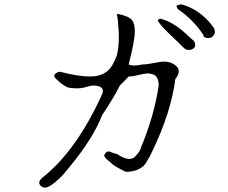

<svg xmlns="http://www.w3.org/2000/svg" viewBox="-20 -802 1040 876"><path d="M952 -637Q941 -626 923 -629Q923 -629 920 -630Q917 -631 912 -633Q907 -638 907 -644Q861 -713 792 -760Q784 -774 785 -775Q791 -781 809 -782Q881 -762 936 -700Q941 -693 946 -687Q951 -681 955 -676Q967 -654 952 -637ZM201 50Q180 60 165 45Q150 29 173 9Q328 -113 446 -372Q462 -411 404 -412Q400 -412 389 -409.5Q378 -407 361 -402Q348 -399 336 -399Q302 -399 287 -404Q261 -416 232 -446Q220 -460 239 -470Q248 -476 256 -474Q337 -453 391 -453Q456 -453 486 -495Q500 -515 513 -549Q521 -581 522 -619.5Q523 -658 518 -704Q517 -712 516 -720.5Q515 -729 513 -739Q572 -729 586 -705Q595 -689 595 -658Q595 -616 567 -508Q585 -499 626 -507Q629 -508 631.5 -508Q634 -508 635 -508Q643 -508 661.5 -511Q680 -514 708 -519Q715 -520 720.5 -520.5Q726 -521 730 -521Q761 -521 784 -501Q809 -477 780 -442Q761 -291 675 -112Q671 -105 668 -98.5Q665 -92 662 -86Q660 -84 647 -60Q641 -51 635 -45Q604 -18 554 -18Q500 -44 486 -59Q484 -61 481 -63.5Q478 -66 473 -70Q451 -88 457 -98Q459 -100 459 -100Q468 -116 484 -109Q504 -100 513 -100Q565 -64 593 -84L595 -86Q621 -113 622 -126Q653 -200 673.5 -271.5Q694 -343 704 -412Q704 -457 674 -464Q664 -467 650 -467Q643 -467 594 -456Q578 -453 567 -453Q564 -450 559.5 -445Q555 -440 548 -433L527 -412Q496 -351 446 -277Q406 -172 297 -40Q287 -27 268 -5Q249 15 232 29Q215 43 201 50ZM856 -577Q833 -568 815 -587Q813 -590 749 -651Q707 -692 700 -708Q705 -719 715 -716Q744 -708 772 -691Q800 -674 827 -649Q841 -636 850.5 -627.5Q860 -619 865 -615Q880 -587 856 -577Z"/></svg>

Font: New Tegomin
Style: Regular
Weight: 400
Designer: Kyosuke Nagai
Version: Version 1.000